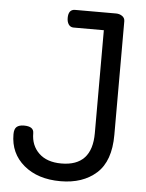

<svg xmlns="http://www.w3.org/2000/svg" viewBox="-53 -774 625 823"><g transform="rotate(5 259.5 -362.5)"><path d="M367 -655H237Q223 -655 215.5 -666Q208 -677 208 -694Q208 -731 237 -731H413Q428 -731 439.5 -723Q451 -715 451 -701V-212Q451 -99 392.5 -46.5Q334 6 238 6Q140 6 80 -44.5Q20 -95 20 -177Q20 -200 30.5 -209Q41 -218 62 -218Q104 -218 104 -189Q104 -136 138.5 -103Q173 -70 235 -70Q367 -70 367 -212Z"/></g></svg>

Font: Dosis
Style: Medium
Weight: 500
Designer: Edgar Tolentino, Pablo Impallari, Igino Marini
Foundry: Edgar Tolentino, Pablo Impallari, Igino Marini
Version: Version 1.007